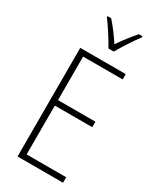

<svg xmlns="http://www.w3.org/2000/svg" viewBox="-235 -1021 905 1093"><g transform="rotate(30 217.5 -474.0)"><path d="M225 -791H260C285 -836 326 -899 358 -941V-948H334C299 -908 271 -871 242 -829C216 -870 181 -916 152 -948H128V-941C156 -905 199 -837 225 -791ZM383 0V-36H123V-357H369V-393H123V-679H383V-714H84V0Z"/></g></svg>

Font: Noto Sans Condensed ExtraLight
Style: Regular
Weight: 200
Width: 3
Designer: Monotype Design Team
Foundry: Monotype Imaging Inc.
Version: Version 2.013